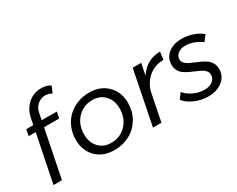

<svg xmlns="http://www.w3.org/2000/svg" viewBox="-98 -1194 2012 1630"><g transform="rotate(-30 907.5 -379.5)"><path d="M89 -526.5H157.5L171 -592.5Q182 -647.5 213.8 -687.5Q245.5 -727.5 286 -746.2Q326.5 -765 370.5 -764.5Q422 -764.5 460.5 -740L434 -676.5Q403.5 -694.5 369 -694.5Q328.5 -694.5 295.5 -667.2Q262.5 -640 253.5 -594.5L240 -526.5H388.5L376.5 -465H228L134.5 0H52L145.5 -465H77Z M704 -529Q813.5 -529 881 -462.2Q948.5 -395.5 948.5 -289.5Q948.5 -205.5 909.5 -138.5Q870.5 -71.5 802.5 -34.5Q734.5 2.5 651 2.5Q541.5 2.5 474.5 -64Q407.5 -130.5 407.5 -238Q407.5 -300.5 430.2 -354.8Q453 -409 492.5 -447.2Q532 -485.5 586.8 -507.2Q641.5 -529 704 -529ZM697.5 -460.5Q609 -460.5 550.2 -398.8Q491.5 -337 491.5 -241.5Q491.5 -162.5 537.2 -113.5Q583 -64.5 657.5 -64.5Q746 -64.5 804.8 -126.2Q863.5 -188 863.5 -283.5Q863.5 -362 817.8 -411.2Q772 -460.5 697.5 -460.5Z M1132 -526.5H1215L1192.5 -413.5Q1267.5 -527.5 1401.5 -529L1391.5 -453Q1311 -454.5 1250.2 -406.5Q1189.5 -358.5 1165.5 -278L1110 0H1027Z M1569 6.5Q1501 6.5 1438.5 -20.5Q1376 -47.5 1342 -91L1381.5 -144.5Q1412.5 -107 1464.2 -83Q1516 -59 1568 -59Q1616.5 -59 1647.5 -82.2Q1678.5 -105.5 1678.5 -143.5Q1678.5 -165 1664.8 -182Q1651 -199 1629 -210.5Q1607 -222 1580.5 -232.8Q1554 -243.5 1527.5 -256Q1501 -268.5 1479 -284.2Q1457 -300 1443.2 -324.8Q1429.5 -349.5 1429.5 -381Q1429.5 -449.5 1480.8 -490.8Q1532 -532 1614 -532Q1670 -532 1722.5 -513.2Q1775 -494.5 1810 -464.5L1768.5 -409.5Q1735.5 -435 1693.2 -450.5Q1651 -466 1612 -466Q1568 -466 1539.5 -444.8Q1511 -423.5 1511 -388.5Q1511 -368 1525 -351.8Q1539 -335.5 1561 -324.2Q1583 -313 1610 -302.2Q1637 -291.5 1664 -278.8Q1691 -266 1713 -250Q1735 -234 1749 -208.8Q1763 -183.5 1763 -151.5Q1763 -81 1708.5 -37.2Q1654 6.5 1569 6.5Z"/></g></svg>

Font: Argentum Sans Light
Style: Italic
Weight: 300
Italic angle: -11.3°
Designer: Julieta Ulanovsky (font), Owen Earl (portions from Jones font), Cristiano Sobral (main changes and remaster)
Foundry: Julieta Ulanovsky (font), Owen Earl (portions from Jones font), Cristiano Sobral (main changes and remaster)
Version: Version 3.127